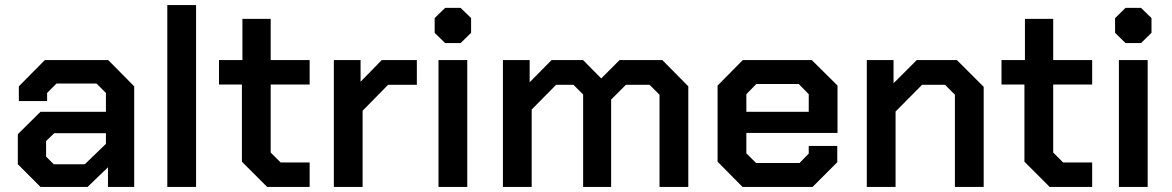

<svg xmlns="http://www.w3.org/2000/svg" viewBox="-20 -734 4602 754"><path d="M50 -89V-207L139 -295H396V-369L359 -406H202L165 -369V-337H54V-395L156 -498H405L507 -395V0H404V-77L324 0H139ZM313 -89 396 -169V-211H193L161 -180V-119L191 -89Z M637 -714H750V0H637Z M930 -99V-402H840V-498H932V-660H1043V-498H1196V-402H1043V-135L1082 -96H1196V0H1029Z M1291 -498H1396V-413L1479 -498H1617V-401H1504L1404 -299V0H1291Z M1687 -605V-663L1728 -703H1789L1830 -663V-605L1789 -565H1728ZM1702 -498H1815V0H1702Z M1955 -498H2060V-411L2146 -498H2270L2341 -426L2413 -498H2581L2683 -395V0H2570V-362L2531 -401H2438L2380 -343V0H2270V-363L2232 -401H2164L2068 -304V0H1955Z M2798 -99V-398L2897 -498H3168L3269 -398V-212H2911V-132L2949 -94H3120L3156 -131V-161H3268V-97L3171 0H2896ZM3156 -295V-364L3117 -404H2950L2911 -364V-295Z M3384 -498H3489V-407L3580 -498H3738L3843 -393V0H3730V-362L3691 -401H3601L3497 -296V0H3384Z M4003 -99V-402H3913V-498H4005V-660H4116V-498H4269V-402H4116V-135L4155 -96H4269V0H4102Z M4359 -605V-663L4400 -703H4461L4502 -663V-605L4461 -565H4400ZM4374 -498H4487V0H4374Z"/></svg>

Font: Chakra Petch SemiBold
Style: Regular
Weight: 600
Designer: Katatrad Aksorn Co.,Ltd.
Foundry: Cadson Demak Co.,Ltd.
Version: Version 1.000; ttfautohint (v1.6)